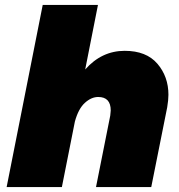

<svg xmlns="http://www.w3.org/2000/svg" viewBox="-20 -762 731 782"><path d="M596 0H371L429 -291L431 -312Q431 -367 380 -367Q352 -367 325.8 -343.2Q299.5 -319.5 285 -267L232 0H7L154 -742H379L327 -479Q394 -555 488 -555Q576 -555 621 -502.5Q666 -450 666 -376Q666 -355 661 -325Z"/></svg>

Font: Argentum Sans Black
Style: Italic
Weight: 900
Italic angle: -11°
Designer: Julieta Ulanovsky (font), Cristiano Sobral (main changes and remaster)
Foundry: Julieta Ulanovsky (font), Cristiano Sobral (main changes and remaster)
Version: Version 2.007;June 15, 2022;FontCreator 14.0.0.2814 64-bit; 